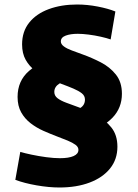

<svg xmlns="http://www.w3.org/2000/svg" viewBox="-20 -748 612 852"><path d="M244 84Q197 84 142.5 74.5Q88 65 48 50L70 -74Q90 -68 121 -61.5Q152 -55 185.5 -50.5Q219 -46 246 -46Q285 -46 306.5 -55.5Q328 -65 328 -83Q328 -96 315 -105.5Q302 -115 280.5 -124Q259 -133 232 -143Q203 -154 172.5 -167.5Q142 -181 116 -201Q90 -221 74 -249.5Q58 -278 58 -318Q58 -389 108.5 -433Q159 -477 241 -490L294 -392Q266 -391 243.5 -377Q221 -363 221 -340Q221 -323 235.5 -312Q250 -301 274.5 -292Q299 -283 329 -272Q368 -258 407.5 -237Q447 -216 474 -182.5Q501 -149 501 -97Q501 -41 468.5 -0.5Q436 40 378 62Q320 84 244 84ZM284 -254Q316 -256 336.5 -269Q357 -282 357 -306Q357 -323 343 -334Q329 -345 305.5 -355Q282 -365 252 -376Q224 -387 193.5 -400.5Q163 -414 136.5 -434Q110 -454 94 -482.5Q78 -511 78 -551Q78 -608 109.5 -647.5Q141 -687 196.5 -707.5Q252 -728 322 -728Q367 -728 413.5 -719Q460 -710 492 -697L471 -573Q454 -579 427.5 -585Q401 -591 373.5 -594.5Q346 -598 325 -598Q293 -598 271.5 -590Q250 -582 250 -564Q250 -552 263.5 -542Q277 -532 299 -524Q321 -516 348 -506Q387 -492 427 -471.5Q467 -451 494 -417.5Q521 -384 521 -332Q521 -269 479 -225.5Q437 -182 366 -164Z"/></svg>

Font: Murecho Thin Black
Style: Regular
Weight: 900
Version: Version 1.010